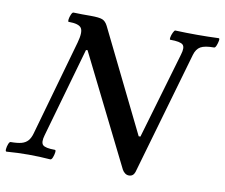

<svg xmlns="http://www.w3.org/2000/svg" viewBox="-93 -760 1014 867"><g transform="rotate(10 414.5 -326.5)"><path d="M550 14Q540 14 532 8Q524 2 519 -7L268 -511L261 -510L144 -99Q134 -65 145.5 -53.5Q157 -42 201 -42Q206 -42 204.5 -30.5Q203 -19 198.5 -7.5Q194 4 188 4Q163 2 138 1Q113 0 88 0Q63 0 37.5 1Q12 2 -13 4Q-18 4 -17 -7.5Q-16 -19 -11.5 -30.5Q-7 -42 -2 -42Q29 -42 47.5 -47Q66 -52 77 -64.5Q88 -77 94 -99L218 -537Q232 -587 220.5 -604.5Q209 -622 162 -622Q158 -622 159.5 -633Q161 -644 166 -655.5Q171 -667 176 -667Q196 -666 215.5 -666Q235 -666 255 -666Q294 -666 309 -660Q324 -654 334 -634L563 -168H571L687 -564Q698 -599 686 -610.5Q674 -622 628 -622Q624 -622 626 -633Q628 -644 633.5 -655.5Q639 -667 643 -667Q668 -666 693 -665.5Q718 -665 743 -665Q768 -665 792.5 -665.5Q817 -666 842 -667Q847 -667 845 -655.5Q843 -644 838.5 -633Q834 -622 829 -622Q786 -622 767 -611Q748 -600 740 -572L577 -7Q570 14 550 14Z"/></g></svg>

Font: Junicode VF
Style: Italic
Weight: 400
Italic angle: -11°
Designer: Peter S. Baker
Version: Version 2.209